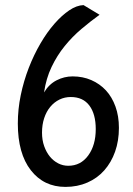

<svg xmlns="http://www.w3.org/2000/svg" viewBox="-20 -720 523 754"><path d="M237 14C268.3 14 297 8.3 323 -3C349 -14.3 371.2 -30.3 389.5 -51C407.8 -71.7 422 -96.2 432 -124.5C442 -152.8 447 -184 447 -218C447 -248.7 442.5 -276.5 433.5 -301.5C424.5 -326.5 412 -347.7 396 -365C380 -382.3 360.8 -395.8 338.5 -405.5C316.2 -415.2 291.7 -420 265 -420C243 -420 222 -414.8 202 -404.5C182 -394.2 165.7 -378.3 153 -357C158.3 -393.7 168.2 -427 182.5 -457C196.8 -487 214 -514.3 234 -539C254 -563.7 275.8 -586 299.5 -606C323.2 -626 347 -644.7 371 -662L308 -700C290 -699.3 271.3 -692.5 252 -679.5C232.7 -666.5 213.3 -649 194 -627C174.7 -605 156.3 -579.2 139 -549.5C121.7 -519.8 106.3 -487.8 93 -453.5C79.7 -419.2 69.2 -383.5 61.5 -346.5C53.8 -309.5 50 -272.3 50 -235C50 -156.3 67 -95.2 101 -51.5C135 -7.8 180.3 14 237 14ZM258 -339C290 -339 314.3 -327.8 331 -305.5C347.7 -283.2 356 -252.3 356 -213C356 -171 346.2 -136.5 326.5 -109.5C306.8 -82.5 280.7 -69 248 -69C234 -69 220.8 -72.2 208.5 -78.5C196.2 -84.8 185.3 -93.7 176 -105C166.7 -116.3 159.2 -130 153.5 -146C147.8 -162 145 -179.7 145 -199C145 -219.7 147.8 -238.7 153.5 -256C159.2 -273.3 167.2 -288.2 177.5 -300.5C187.8 -312.8 199.8 -322.3 213.5 -329C227.2 -335.7 242 -339 258 -339Z"/></svg>

Font: Cabin Condensed
Style: Regular
Weight: 400
Designer: Pablo Impallari
Foundry: Pablo Impallari. www.impallari.com Igino Marini. www.ikern.com
Version: Version 1.006